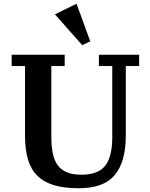

<svg xmlns="http://www.w3.org/2000/svg" viewBox="-20 -989 798 1021"><path d="M399 12Q322 12 268 -4Q214 -20 179.5 -53.5Q145 -87 129 -140Q113 -193 113 -268V-638H42V-698H324V-638H253V-261Q253 -210 261 -172Q269 -134 287.5 -109.5Q306 -85 336.5 -72.5Q367 -60 412 -60Q503 -60 540 -108.5Q577 -157 577 -259V-638H506V-698H720V-638H649V-269Q649 -129 590.5 -58.5Q532 12 399 12ZM272 -913 387 -969 460 -769 417 -749Z"/></svg>

Font: IBM Plex Serif SmBld
Style: Regular
Weight: 600
Designer: Mike Abbink, Paul van der Laan, Pieter van Rosmalen
Foundry: Bold Monday
Version: Version 3.001